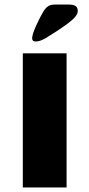

<svg xmlns="http://www.w3.org/2000/svg" viewBox="-20 -822 392 842"><path d="M80 -588H272V0H80ZM171 -773Q181 -788 191.5 -795Q202 -802 221 -802H282Q302 -802 311.5 -795.5Q321 -789 321 -773Q321 -752 280.5 -721.5Q240 -691 181 -655Q155 -640 137 -640Q121 -640 121 -654Q121 -671 138.5 -709.5Q156 -748 171 -773Z"/></svg>

Font: Gold Bold
Style: Regular
Weight: 400
Designer: jaiki
Version: Version 1.000